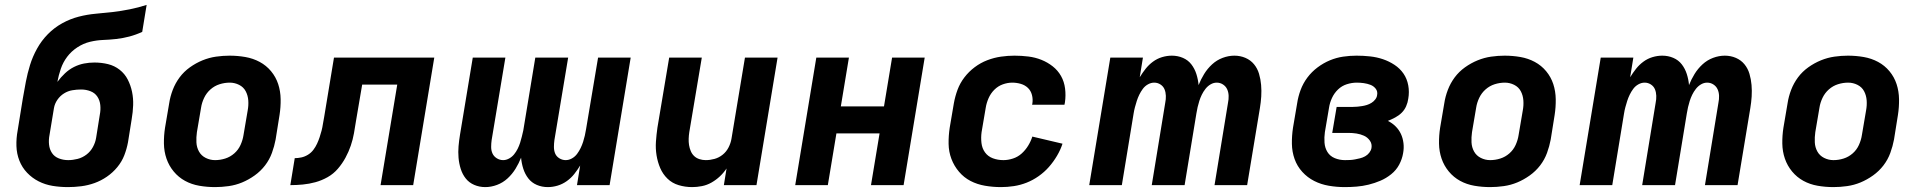

<svg xmlns="http://www.w3.org/2000/svg" viewBox="-20 -755 7840 783"><path d="M257 8Q225 8 194.5 3Q164 -2 137.5 -15.5Q111 -29 90.5 -50.5Q70 -72 59 -100Q48 -128 47 -159.5Q46 -191 52 -223L73 -353Q79 -388 85.5 -422Q92 -456 102.5 -490Q113 -524 131 -556.5Q149 -589 175 -615.5Q201 -642 233.5 -660Q266 -678 301 -687Q336 -696 370.5 -699Q405 -702 439.5 -706Q474 -710 509 -717Q544 -724 578 -735L560 -625Q534 -613 507.5 -606Q481 -599 454 -596Q427 -593 400.5 -592Q374 -591 347 -584.5Q320 -578 295.5 -562Q271 -546 254 -523.5Q237 -501 228 -474.5Q219 -448 214 -421Q228 -440 245 -456Q262 -472 282 -482Q302 -492 323 -496Q344 -500 365 -500Q394 -500 420.5 -493.5Q447 -487 468 -470.5Q489 -454 501 -430.5Q513 -407 518.5 -380.5Q524 -354 523 -326Q522 -298 517 -269L502 -175Q497 -148 487 -122Q477 -96 458.5 -73.5Q440 -51 416 -34.5Q392 -18 365.5 -8.5Q339 1 311.5 4.5Q284 8 257 8ZM258 -102Q277 -102 296.5 -107Q316 -112 332.5 -124.5Q349 -137 359 -155.5Q369 -174 372 -193L387 -287Q391 -307 389 -326.5Q387 -346 377 -361Q367 -376 349 -383Q331 -390 311 -390Q293 -390 275 -387Q257 -384 241 -374Q225 -364 214 -348Q203 -332 200 -314L182 -205Q178 -185 180 -165.5Q182 -146 192 -131Q202 -116 220 -109Q238 -102 258 -102Z M857 8Q824 8 792.5 2.5Q761 -3 734.5 -17.5Q708 -32 688.5 -55.5Q669 -79 659 -108Q649 -137 648.5 -169.5Q648 -202 653 -234L670 -334Q674 -361 684.5 -388.5Q695 -416 712.5 -439.5Q730 -463 754.5 -480.5Q779 -498 806 -509Q833 -520 861 -524Q889 -528 916 -528Q949 -528 980.5 -522.5Q1012 -517 1039 -502.5Q1066 -488 1085.5 -464.5Q1105 -441 1114.5 -412Q1124 -383 1124.5 -350.5Q1125 -318 1120 -286L1104 -186Q1099 -159 1089 -131.5Q1079 -104 1061 -80.5Q1043 -57 1018.5 -39.5Q994 -22 967.5 -11Q941 0 912.5 4Q884 8 857 8ZM857 -102Q878 -102 898.5 -108.5Q919 -115 935.5 -129.5Q952 -144 961 -164Q970 -184 973 -204L990 -304Q994 -325 992.5 -345.5Q991 -366 982 -383Q973 -400 955 -409Q937 -418 917 -418Q896 -418 875.5 -411.5Q855 -405 838.5 -390.5Q822 -376 812.5 -356Q803 -336 800 -316L783 -216Q780 -195 781 -174.5Q782 -154 791.5 -137Q801 -120 819 -111Q837 -102 857 -102Z M1532 0 1600 -410H1457L1432 -263Q1428 -237 1423.5 -211.5Q1419 -186 1410.5 -161Q1402 -136 1389 -112Q1376 -88 1358 -67Q1340 -46 1316 -32.5Q1292 -19 1266.5 -12Q1241 -5 1215 -2.5Q1189 0 1164 0L1182 -110Q1195 -110 1209 -113Q1223 -116 1236 -124Q1249 -132 1258 -144Q1267 -156 1273 -169Q1279 -182 1283.5 -195.5Q1288 -209 1291.5 -222.5Q1295 -236 1297 -250Q1299 -264 1302 -278L1342 -520H1751L1665 0Z M1959 8Q1935 8 1914 -1Q1893 -10 1879.5 -27Q1866 -44 1859 -66Q1852 -88 1850 -111.5Q1848 -135 1850 -158.5Q1852 -182 1856 -206L1908 -520H2041L1985 -184Q1983 -170 1983 -155.5Q1983 -141 1988.5 -129Q1994 -117 2006 -109.5Q2018 -102 2032 -102Q2044 -102 2056 -108.5Q2068 -115 2076.5 -125.5Q2085 -136 2091 -148Q2097 -160 2101 -172.5Q2105 -185 2108 -197.5Q2111 -210 2114 -223L2163 -520H2297L2241 -184Q2239 -170 2239 -155.5Q2239 -141 2244 -129Q2249 -117 2261 -109.5Q2273 -102 2287 -102Q2300 -102 2312.5 -109Q2325 -116 2333.5 -127.5Q2342 -139 2348 -151.5Q2354 -164 2358 -176.5Q2362 -189 2365 -202Q2368 -215 2370 -228L2419 -520H2552L2466 0H2333L2346 -80Q2335 -62 2322 -45.5Q2309 -29 2291.5 -16.5Q2274 -4 2254 2Q2234 8 2214 8Q2190 8 2169 -1Q2148 -10 2134.5 -27.5Q2121 -45 2114 -67Q2107 -89 2105 -112Q2096 -89 2082.5 -67Q2069 -45 2050 -27.5Q2031 -10 2007 -1Q1983 8 1959 8Z M2803 8Q2774 8 2747.5 0Q2721 -8 2702 -26.5Q2683 -45 2672.5 -69.5Q2662 -94 2657.5 -121.5Q2653 -149 2655 -177.5Q2657 -206 2661 -234L2709 -520H2842L2791 -216Q2789 -203 2788.5 -189.5Q2788 -176 2790 -163.5Q2792 -151 2797 -139Q2802 -127 2811 -118.5Q2820 -110 2832.5 -106Q2845 -102 2858 -102Q2876 -102 2894 -107Q2912 -112 2927 -124Q2942 -136 2951 -153.5Q2960 -171 2963 -189L3018 -520H3151L3065 0H2932L2943 -68Q2931 -50 2915.5 -35.5Q2900 -21 2881.5 -10.5Q2863 0 2842.5 4Q2822 8 2803 8Z M3223 0 3309 -520H3442L3409 -321H3585L3618 -520H3751L3665 0H3532L3567 -211H3391L3356 0Z M4062 8Q4029 8 3997 2.5Q3965 -3 3938 -17Q3911 -31 3891 -54.5Q3871 -78 3860 -107Q3849 -136 3848.5 -168.5Q3848 -201 3853 -234L3870 -334Q3875 -362 3885 -389Q3895 -416 3913 -439.5Q3931 -463 3955 -481Q3979 -499 4006.5 -509.5Q4034 -520 4062 -524Q4090 -528 4117 -528Q4146 -528 4174 -524.5Q4202 -521 4227 -511Q4252 -501 4273 -484.5Q4294 -468 4307 -445Q4320 -422 4323.5 -394Q4327 -366 4323 -338L4321 -328H4189L4190 -332Q4193 -350 4188.5 -367.5Q4184 -385 4172 -396.5Q4160 -408 4143 -413Q4126 -418 4108 -418Q4089 -418 4069.5 -411Q4050 -404 4035 -389Q4020 -374 4011.5 -354.5Q4003 -335 4000 -316L3983 -216Q3980 -194 3982.5 -172Q3985 -150 3997 -133.5Q4009 -117 4029 -109.5Q4049 -102 4072 -102Q4091 -102 4111 -108.5Q4131 -115 4146.5 -129Q4162 -143 4173 -161Q4184 -179 4190 -198L4313 -169Q4305 -144 4290.5 -119.5Q4276 -95 4257.5 -74Q4239 -53 4215.5 -36.5Q4192 -20 4166.5 -10Q4141 0 4114.5 4Q4088 8 4062 8Z M4422 0 4508 -520H4641L4628 -440Q4639 -458 4652 -474.5Q4665 -491 4682 -503.5Q4699 -516 4719 -522Q4739 -528 4759 -528Q4783 -528 4804 -519Q4825 -510 4838.5 -492.5Q4852 -475 4859 -453Q4866 -431 4868 -408Q4877 -431 4890.5 -453Q4904 -475 4923 -492.5Q4942 -510 4966 -519Q4990 -528 5014 -528Q5038 -528 5059 -519Q5080 -510 5094 -493Q5108 -476 5114.5 -454Q5121 -432 5123 -408.5Q5125 -385 5123.5 -361.5Q5122 -338 5118 -314L5066 0H4933L4988 -336Q4991 -350 4990.5 -364.5Q4990 -379 4984.5 -391Q4979 -403 4967.5 -410.5Q4956 -418 4942 -418Q4929 -418 4917 -411Q4905 -404 4896 -392.5Q4887 -381 4881 -368.5Q4875 -356 4871 -343.5Q4867 -331 4864 -318Q4861 -305 4859 -292L4811 0H4677L4732 -336Q4735 -350 4734.5 -364.5Q4734 -379 4729 -391Q4724 -403 4712.5 -410.5Q4701 -418 4687 -418Q4674 -418 4661.5 -411Q4649 -404 4640.5 -392.5Q4632 -381 4626 -368.5Q4620 -356 4616 -343.5Q4612 -331 4608.5 -318Q4605 -305 4603 -292L4555 0Z M5464 8Q5431 8 5399 2.5Q5367 -3 5339.5 -17Q5312 -31 5291 -54Q5270 -77 5259.5 -106.5Q5249 -136 5248.5 -168.5Q5248 -201 5253 -234L5270 -334Q5274 -361 5284 -388Q5294 -415 5311.5 -438.5Q5329 -462 5353 -480Q5377 -498 5403.5 -509Q5430 -520 5457.5 -524Q5485 -528 5512 -528Q5540 -528 5567.5 -525Q5595 -522 5620 -513.5Q5645 -505 5667 -490.5Q5689 -476 5703.5 -455Q5718 -434 5723 -407Q5728 -380 5723 -352Q5721 -337 5714.5 -322Q5708 -307 5696.5 -295.5Q5685 -284 5670 -276Q5655 -268 5640 -262Q5658 -253 5671.5 -239.5Q5685 -226 5693 -209Q5701 -192 5703.5 -171.5Q5706 -151 5702 -130Q5698 -106 5686 -83.5Q5674 -61 5653.5 -44.5Q5633 -28 5609.5 -18Q5586 -8 5561.5 -2Q5537 4 5512.5 6Q5488 8 5464 8ZM5465 -102Q5475 -102 5485.5 -102.5Q5496 -103 5506 -105Q5516 -107 5526.5 -109.5Q5537 -112 5547 -117.5Q5557 -123 5564 -132Q5571 -141 5573 -151Q5576 -168 5566.5 -181.5Q5557 -195 5542.5 -201.5Q5528 -208 5512 -210.5Q5496 -213 5479 -213H5413L5431 -319H5497Q5507 -319 5516.5 -320Q5526 -321 5535.5 -322.5Q5545 -324 5554.5 -327Q5564 -330 5573 -335.5Q5582 -341 5588.5 -349.5Q5595 -358 5596 -367Q5599 -382 5590.5 -393Q5582 -404 5569 -409Q5556 -414 5541.5 -416Q5527 -418 5513 -418Q5493 -418 5472.5 -411.5Q5452 -405 5436.5 -390Q5421 -375 5412 -355.5Q5403 -336 5400 -316L5383 -216Q5380 -195 5381.5 -173.5Q5383 -152 5393.5 -135Q5404 -118 5423.5 -110Q5443 -102 5465 -102Z M6057 8Q6024 8 5992.5 2.5Q5961 -3 5934.5 -17.5Q5908 -32 5888.5 -55.5Q5869 -79 5859 -108Q5849 -137 5848.5 -169.5Q5848 -202 5853 -234L5870 -334Q5874 -361 5884.5 -388.5Q5895 -416 5912.5 -439.5Q5930 -463 5954.5 -480.5Q5979 -498 6006 -509Q6033 -520 6061 -524Q6089 -528 6116 -528Q6149 -528 6180.5 -522.5Q6212 -517 6239 -502.5Q6266 -488 6285.5 -464.5Q6305 -441 6314.5 -412Q6324 -383 6324.5 -350.5Q6325 -318 6320 -286L6304 -186Q6299 -159 6289 -131.5Q6279 -104 6261 -80.5Q6243 -57 6218.5 -39.5Q6194 -22 6167.5 -11Q6141 0 6112.5 4Q6084 8 6057 8ZM6057 -102Q6078 -102 6098.5 -108.5Q6119 -115 6135.5 -129.5Q6152 -144 6161 -164Q6170 -184 6173 -204L6190 -304Q6194 -325 6192.5 -345.5Q6191 -366 6182 -383Q6173 -400 6155 -409Q6137 -418 6117 -418Q6096 -418 6075.5 -411.5Q6055 -405 6038.5 -390.5Q6022 -376 6012.5 -356Q6003 -336 6000 -316L5983 -216Q5980 -195 5981 -174.5Q5982 -154 5991.5 -137Q6001 -120 6019 -111Q6037 -102 6057 -102Z M6422 0 6508 -520H6641L6628 -440Q6639 -458 6652 -474.5Q6665 -491 6682 -503.5Q6699 -516 6719 -522Q6739 -528 6759 -528Q6783 -528 6804 -519Q6825 -510 6838.5 -492.5Q6852 -475 6859 -453Q6866 -431 6868 -408Q6877 -431 6890.5 -453Q6904 -475 6923 -492.5Q6942 -510 6966 -519Q6990 -528 7014 -528Q7038 -528 7059 -519Q7080 -510 7094 -493Q7108 -476 7114.5 -454Q7121 -432 7123 -408.5Q7125 -385 7123.5 -361.5Q7122 -338 7118 -314L7066 0H6933L6988 -336Q6991 -350 6990.5 -364.5Q6990 -379 6984.5 -391Q6979 -403 6967.5 -410.5Q6956 -418 6942 -418Q6929 -418 6917 -411Q6905 -404 6896 -392.5Q6887 -381 6881 -368.5Q6875 -356 6871 -343.5Q6867 -331 6864 -318Q6861 -305 6859 -292L6811 0H6677L6732 -336Q6735 -350 6734.5 -364.5Q6734 -379 6729 -391Q6724 -403 6712.5 -410.5Q6701 -418 6687 -418Q6674 -418 6661.5 -411Q6649 -404 6640.5 -392.5Q6632 -381 6626 -368.5Q6620 -356 6616 -343.5Q6612 -331 6608.5 -318Q6605 -305 6603 -292L6555 0Z M7457 8Q7424 8 7392.5 2.5Q7361 -3 7334.5 -17.5Q7308 -32 7288.5 -55.5Q7269 -79 7259 -108Q7249 -137 7248.5 -169.5Q7248 -202 7253 -234L7270 -334Q7274 -361 7284.5 -388.5Q7295 -416 7312.5 -439.5Q7330 -463 7354.5 -480.5Q7379 -498 7406 -509Q7433 -520 7461 -524Q7489 -528 7516 -528Q7549 -528 7580.5 -522.5Q7612 -517 7639 -502.5Q7666 -488 7685.5 -464.5Q7705 -441 7714.5 -412Q7724 -383 7724.5 -350.5Q7725 -318 7720 -286L7704 -186Q7699 -159 7689 -131.5Q7679 -104 7661 -80.5Q7643 -57 7618.5 -39.5Q7594 -22 7567.5 -11Q7541 0 7512.5 4Q7484 8 7457 8ZM7457 -102Q7478 -102 7498.5 -108.5Q7519 -115 7535.5 -129.5Q7552 -144 7561 -164Q7570 -184 7573 -204L7590 -304Q7594 -325 7592.5 -345.5Q7591 -366 7582 -383Q7573 -400 7555 -409Q7537 -418 7517 -418Q7496 -418 7475.5 -411.5Q7455 -405 7438.5 -390.5Q7422 -376 7412.5 -356Q7403 -336 7400 -316L7383 -216Q7380 -195 7381 -174.5Q7382 -154 7391.5 -137Q7401 -120 7419 -111Q7437 -102 7457 -102Z"/></svg>

Font: Iosevka Aile Extrabold
Style: Italic
Weight: 800
Italic angle: -9°
Designer: Belleve Invis
Foundry: Belleve Invis
Version: Version 31.1.0; ttfautohint (v1.8.4)